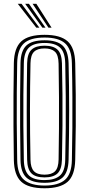

<svg xmlns="http://www.w3.org/2000/svg" viewBox="-20 -992 474 1019"><path d="M216.5 7.2Q130.5 7.2 92.8 -27.6Q55 -62.5 53.5 -142.8Q52 -240.2 51.5 -321.2Q51 -402.2 51.5 -482.4Q52 -562.5 53.5 -657.2Q55 -737.5 92.9 -772.4Q130.8 -807.2 216.5 -807.2Q300.5 -807.2 338.9 -772.9Q377.2 -738.5 379.2 -657.5Q381.2 -570.5 382 -489.5Q382.8 -408.5 382.1 -324.1Q381.5 -239.8 379.2 -142.5Q377.2 -60 338.1 -26.4Q299 7.2 216.5 7.2ZM216.5 -7.2Q290 -7.2 325 -37.8Q360 -68.2 361.5 -143Q363.5 -232.8 364.1 -313.6Q364.8 -394.5 364.2 -477.5Q363.8 -560.5 361.5 -656.8Q360 -731 325.5 -761.9Q291 -792.8 216.5 -792.8Q139.5 -792.8 106 -760.9Q72.5 -729 71.2 -656.8Q69.8 -577.5 69.1 -501.4Q68.5 -425.2 68.9 -339.1Q69.2 -253 71.2 -143Q72.2 -67.5 107.9 -37.4Q143.5 -7.2 216.5 -7.2ZM216.5 -21.8Q149.5 -21.8 119.8 -49.9Q90 -78 88.8 -143Q87.2 -240.2 86.8 -321.1Q86.2 -402 86.8 -482.1Q87.2 -562.2 88.8 -656.8Q90 -722 119.6 -750.1Q149.2 -778.2 216.5 -778.2Q281.5 -778.2 311.8 -750.6Q342 -723 344 -656.5Q347 -534 347.1 -410.4Q347.2 -286.8 344 -143.5Q342.2 -76 311.2 -48.9Q280.2 -21.8 216.5 -21.8ZM216.5 -36.2Q270 -36.2 297.5 -59.6Q325 -83 326.2 -144Q328.2 -232 328.9 -314.4Q329.5 -396.8 328.9 -480.4Q328.2 -564 326.2 -656Q324.8 -716 298.1 -740Q271.5 -764 216.5 -764Q158.8 -764 133.1 -738.9Q107.5 -713.8 106.5 -656.5Q104.8 -570.2 104.1 -489.6Q103.5 -409 104 -324.8Q104.5 -240.5 106.5 -143.5Q107.5 -86.2 133 -61.2Q158.5 -36.2 216.5 -36.2ZM216.5 -50.5Q168 -50.5 146.5 -72.4Q125 -94.2 124 -144.5Q119.5 -394 124 -656Q125 -708 147.8 -728.8Q170.5 -749.5 216.5 -749.5Q263.5 -749.5 285.5 -728.2Q307.5 -707 308.8 -655.8Q310.8 -571.8 311.5 -491.2Q312.2 -410.8 311.6 -326.1Q311 -241.5 308.8 -145Q307.5 -93 285.4 -71.8Q263.2 -50.5 216.5 -50.5ZM216.5 -65Q254 -65 272.1 -83Q290.2 -101 291 -145.8Q292.5 -229.5 293 -309.6Q293.5 -389.8 293.1 -473.9Q292.8 -558 291 -654Q290.2 -700.2 271.5 -717.6Q252.8 -735 216.5 -735Q178.5 -735 160.5 -717.1Q142.5 -699.2 141.8 -655.5Q139.2 -532.5 139.1 -410.6Q139 -288.8 141.8 -144.5Q142.5 -102 160 -83.5Q177.5 -65 216.5 -65ZM172.8 -845 74.2 -972H94.2L189.2 -845ZM205 -845 113.5 -972H133.5L221.5 -845ZM237.2 -845 152.8 -972H172.8L253.8 -845Z"/></svg>

Font: Big Shoulders Inline Text Medium
Style: Regular
Weight: 500
Designer: Patric King
Foundry: XO Type Co
Version: Version 1.000